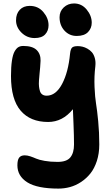

<svg xmlns="http://www.w3.org/2000/svg" viewBox="-20 -835 651 1116"><path d="M425.8 -626Q383.3 -626 354.7 -657Q326.2 -688 326.2 -734.9Q326.2 -769 350.6 -792Q375 -814.9 410.2 -814.9Q454.6 -814.9 483.9 -779.3Q513.2 -743.7 513.2 -703.1Q513.2 -670.9 491.5 -648.4Q469.7 -626 425.8 -626ZM181.2 -613.8Q137.2 -613.8 105.2 -645Q73.2 -676.3 73.2 -716.8Q73.2 -754.9 94.7 -777.8Q116.2 -800.8 152.8 -800.8Q201.7 -800.8 231.9 -765.1Q262.2 -729.5 262.2 -688Q262.2 -656.2 242.4 -635Q222.7 -613.8 181.2 -613.8ZM319.8 261.2Q196.8 261.2 138.9 224.9Q81.1 188.5 81.1 126Q81.1 94.7 91.3 81.3Q101.6 67.9 124 67.9Q138.7 67.9 156.2 73.7Q173.8 79.6 190.2 86.9Q206.5 94.2 239.7 100.1Q272.9 106 314.9 106Q367.7 106 388.9 79.8Q410.2 53.7 410.2 4.9Q410.2 -43 407.2 -116.2Q404.3 -189.5 403.8 -200.2Q343.8 -126 259.8 -126Q156.2 -126 100.1 -191.7Q43.9 -257.3 43.9 -393.1Q43.9 -446.3 49.3 -482.2Q54.7 -518.1 64.9 -536.1Q75.2 -554.2 86.9 -561Q98.6 -567.9 115.2 -567.9Q168.9 -567.9 192.9 -544.4Q216.8 -521 215.8 -481.9Q215.3 -466.3 213.4 -444.1Q211.4 -421.9 209.7 -404.3Q208 -386.7 206.5 -366.7Q205.1 -346.7 206.8 -331.8Q208.5 -316.9 212.6 -304.4Q216.8 -292 226.6 -285.4Q236.3 -278.8 251 -278.8Q304.7 -278.8 340.8 -346.9Q377 -415 387.2 -522.9Q390.1 -550.3 399.2 -558.6Q408.2 -566.9 432.1 -566.9Q445.3 -566.9 459.2 -563.7Q473.1 -560.5 488 -552.2Q502.9 -543.9 513.9 -531.5Q524.9 -519 531 -497.8Q537.1 -476.6 534.2 -450.2Q526.9 -390.1 529.5 -329.6Q532.2 -269 538.3 -232.4Q544.4 -195.8 550.8 -130.4Q557.1 -64.9 557.1 4.9Q557.1 57.1 543 100.6Q528.8 144 505.6 173.1Q482.4 202.1 451.4 222.7Q420.4 243.2 387.2 252.2Q354 261.2 319.8 261.2Z"/></svg>

Font: Shantell Sans Irregular
Style: Bold
Weight: 700
Designer: Stephen Nixon, Anya Danilova, Shantell Martin
Foundry: Arrow Type
Version: Version 1.006;[9816181b4]